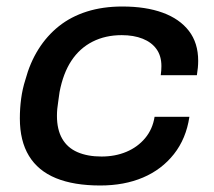

<svg xmlns="http://www.w3.org/2000/svg" viewBox="-20 -558 659 590"><path d="M288 12Q207 12 152 -10.5Q97 -33 69 -79Q41 -125 41 -194Q41 -225 45 -255Q49 -285 58 -313Q72 -365 98 -406.5Q124 -448 161 -477.5Q198 -507 247 -522.5Q296 -538 356 -538Q428 -538 480 -519Q532 -500 560.5 -463Q589 -426 589 -371Q589 -361 588 -350Q587 -339 585 -327H474Q475 -335 475.5 -341.5Q476 -348 476 -355Q476 -386 461 -407Q446 -428 418.5 -439Q391 -450 354 -450Q304 -450 264.5 -430Q225 -410 199.5 -371.5Q174 -333 163 -275Q161 -259 159 -246.5Q157 -234 156 -223.5Q155 -213 155 -202Q155 -160 171 -132Q187 -104 218 -90.5Q249 -77 292 -77Q334 -77 368.5 -91.5Q403 -106 426 -133.5Q449 -161 455 -199H562Q552 -132 514.5 -84.5Q477 -37 419.5 -12.5Q362 12 288 12Z"/></svg>

Font: Archivo SemiExpanded Medium
Style: Italic
Weight: 500
Width: 6
Italic angle: -10°
Designer: Hector Gatti
Foundry: Omnibus-Type
Version: Version 2.001